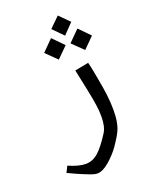

<svg xmlns="http://www.w3.org/2000/svg" viewBox="-152 -675 744 971"><g transform="rotate(-20 219.5 -189.5)"><path d="M296.4 -444.8 355 -503.4 412.1 -444.8 355 -387.7ZM230 -545.9 284.2 -599.1 337.4 -545.9 284.2 -490.7ZM154.8 -444.8 212.9 -503.4 270.5 -444.8 212.9 -387.7ZM69.8 130.9Q124.5 154.8 161.1 154.8Q197.8 154.8 228 128.7Q258.3 102.5 297.4 41Q316.9 11.2 316.9 -43.5Q316.9 -76.7 312.3 -105.5Q307.6 -134.3 305.4 -147.2Q303.2 -160.2 298.8 -181.6Q281.2 -265.1 272.5 -307.6L346.7 -321.8Q353.5 -294.9 358.2 -269Q362.8 -243.2 367.7 -217.5Q372.6 -191.9 375 -175.5Q377.4 -159.2 380.4 -136.7Q385.7 -94.7 385.7 -54.2Q385.7 17.6 365.2 58.1Q350.1 88.4 325 123.8Q299.8 159.2 264.2 189.7Q228.5 220.2 200.2 220.2Q185.5 220.2 164.8 212.4Q144 204.6 126.2 197Q108.4 189.5 98.6 185.1Q64.5 169.9 53.2 164.1Z"/></g></svg>

Font: MiladAzad
Style: Regular
Weight: 400
Designer: Reza bakhtiari fard
Foundry: http://font-store.ir
Version: Version:0.0.3;RFB:1.2.5;Building:2016-04-05 21:27:38.277324